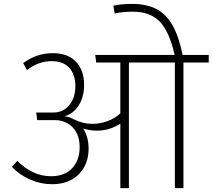

<svg xmlns="http://www.w3.org/2000/svg" viewBox="-20 -966 1092 986"><path d="M1052 -645H922V0H878V-645H642V0H598V-331Q542 -295 478 -295Q443 -295 407 -306Q435 -263 435 -203Q435 -122 384.5 -71Q334 -20 247 -20Q189 -20 134.5 -44Q80 -68 41 -109L69 -140Q107 -101 151 -81Q195 -61 242 -61Q312 -61 350.5 -102Q389 -143 389 -211Q389 -257 371 -288Q353 -319 324.5 -334Q296 -349 265 -349H171L166 -388H253Q304 -388 335.5 -426Q367 -464 367 -524Q367 -584 335.5 -618Q304 -652 246 -652Q176 -652 119 -606L99 -642Q168 -693 251 -693Q329 -693 370.5 -648.5Q412 -604 412 -530Q412 -468 384 -424.5Q356 -381 311 -369Q334 -367 358 -354Q404 -330 454 -330Q494 -330 532.5 -344Q571 -358 598 -384V-645H474L469 -684H877Q850 -803 801 -854.5Q752 -906 662 -906Q610 -906 569 -897L562 -937Q605 -946 658 -946Q732 -946 782.5 -920Q833 -894 865.5 -837Q898 -780 918 -684H1052Z"/></svg>

Font: FiraGO ExtraLight
Style: Regular
Weight: 200
Designer: bBox Type
Foundry: bBox Type GmbH
Version: Version 1.001